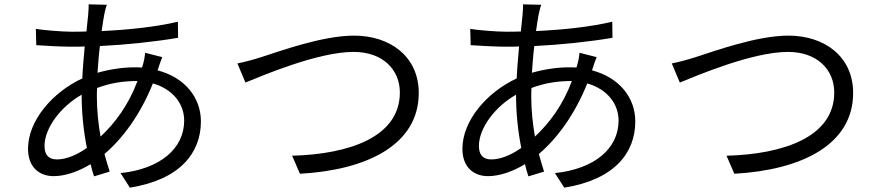

<svg xmlns="http://www.w3.org/2000/svg" viewBox="-20 -814 4040 884"><path d="M472 -792 388 -794C389 -782 387 -764 386 -746C384 -724 381 -698 378 -669C355 -668 333 -668 310 -668C267 -668 180 -675 145 -681L147 -606C188 -603 266 -599 309 -599C329 -599 349 -599 370 -600C366 -553 361 -503 359 -453C221 -389 109 -258 109 -129C109 -44 161 -3 227 -3C282 -3 342 -25 397 -58C402 -38 407 -19 413 -2L485 -24C477 -49 469 -76 461 -105C546 -177 627 -288 684 -430C777 -403 828 -335 828 -259C828 -129 716 -36 535 -17L578 50C810 13 905 -111 905 -255C905 -365 831 -457 706 -490C706 -492 707 -493 707 -494C712 -510 721 -537 727 -551L648 -571C647 -554 642 -528 637 -513C636 -509 635 -506 634 -503C622 -504 610 -504 597 -504C546 -504 485 -495 429 -479C432 -521 435 -563 440 -602C562 -608 695 -622 800 -640L799 -714C697 -690 575 -677 448 -671C452 -700 456 -726 460 -747C463 -761 467 -779 472 -792ZM426 -368C426 -382 426 -395 427 -409C489 -432 547 -441 613 -441C571 -329 510 -248 443 -185C433 -243 426 -304 426 -368ZM185 -142C185 -224 259 -323 356 -378C356 -295 364 -214 380 -133C329 -97 281 -80 242 -80C204 -80 185 -101 185 -142Z M1073 -522 1110 -434C1189 -466 1444 -575 1608 -575C1743 -575 1821 -493 1821 -388C1821 -183 1587 -104 1325 -97L1361 -14C1669 -31 1908 -147 1908 -386C1908 -554 1776 -650 1610 -650C1464 -650 1268 -578 1183 -551C1145 -539 1109 -529 1073 -522Z M2472 -792 2388 -794C2389 -782 2387 -764 2386 -746C2384 -724 2381 -698 2378 -669C2355 -668 2333 -668 2310 -668C2267 -668 2180 -675 2145 -681L2147 -606C2188 -603 2266 -599 2309 -599C2329 -599 2349 -599 2370 -600C2366 -553 2361 -503 2359 -453C2221 -389 2109 -258 2109 -129C2109 -44 2161 -3 2227 -3C2282 -3 2342 -25 2397 -58C2402 -38 2407 -19 2413 -2L2485 -24C2477 -49 2469 -76 2461 -105C2546 -177 2627 -288 2684 -430C2777 -403 2828 -335 2828 -259C2828 -129 2716 -36 2535 -17L2578 50C2810 13 2905 -111 2905 -255C2905 -365 2831 -457 2706 -490C2706 -492 2707 -493 2707 -494C2712 -510 2721 -537 2727 -551L2648 -571C2647 -554 2642 -528 2637 -513C2636 -509 2635 -506 2634 -503C2622 -504 2610 -504 2597 -504C2546 -504 2485 -495 2429 -479C2432 -521 2435 -563 2440 -602C2562 -608 2695 -622 2800 -640L2799 -714C2697 -690 2575 -677 2448 -671C2452 -700 2456 -726 2460 -747C2463 -761 2467 -779 2472 -792ZM2426 -368C2426 -382 2426 -395 2427 -409C2489 -432 2547 -441 2613 -441C2571 -329 2510 -248 2443 -185C2433 -243 2426 -304 2426 -368ZM2185 -142C2185 -224 2259 -323 2356 -378C2356 -295 2364 -214 2380 -133C2329 -97 2281 -80 2242 -80C2204 -80 2185 -101 2185 -142Z M3073 -522 3110 -434C3189 -466 3444 -575 3608 -575C3743 -575 3821 -493 3821 -388C3821 -183 3587 -104 3325 -97L3361 -14C3669 -31 3908 -147 3908 -386C3908 -554 3776 -650 3610 -650C3464 -650 3268 -578 3183 -551C3145 -539 3109 -529 3073 -522Z"/></svg>

Font: DAIFUKU Sans JP
Style: Regular
Weight: 400
Designer: Original font ‘Source Han Sans JP’ : Ryoko NISHIZUKA  (kana, bopomofo & ideographs); Paul D. Hunt (Latin, Greek & Cyrill
Foundry: Daifuku
Version: Version 1.001